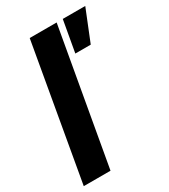

<svg xmlns="http://www.w3.org/2000/svg" viewBox="-180 -810 786 895"><g transform="rotate(-30 213.5 -362.0)"><path d="M1 0 128 -724H273L145 0ZM276 -555 306 -724H427L359 -555Z"/></g></svg>

Font: Archivo Condensed ExtraBold
Style: Italic
Weight: 800
Width: 3
Italic angle: -10°
Designer: Hector Gatti
Foundry: Omnibus-Type
Version: Version 2.001